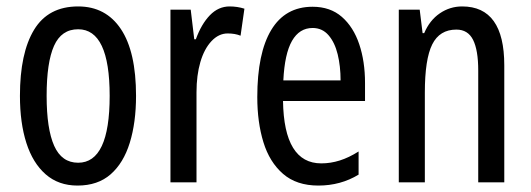

<svg xmlns="http://www.w3.org/2000/svg" viewBox="-20 -567 1651 597"><path d="M403 -269Q403 -186 383.5 -123Q364 -60 324 -25Q284 10 221 10Q162 10 122 -25Q82 -60 62 -122.5Q42 -185 42 -269Q42 -402 86 -474.5Q130 -547 223 -547Q309 -547 356 -476.5Q403 -406 403 -269ZM125 -269Q125 -166 148.5 -113.5Q172 -61 223 -61Q321 -61 321 -269Q321 -476 223 -476Q171 -476 148 -424.5Q125 -373 125 -269Z M694 -547Q718 -547 740 -540L728 -456Q711 -463 688 -463Q660 -463 637.5 -439Q615 -415 603 -374Q591 -333 591 -280V0H510V-537H573L584 -445H589Q606 -492 632.5 -519.5Q659 -547 694 -547Z M952 -546Q1007 -546 1043 -514.5Q1079 -483 1097 -429.5Q1115 -376 1115 -309V-253H860Q863 -59 979 -59Q1008 -59 1036.5 -68Q1065 -77 1095 -96V-24Q1039 10 970 10Q902 10 860 -26.5Q818 -63 799 -125Q780 -187 780 -265Q780 -402 823.5 -474Q867 -546 952 -546ZM952 -480Q911 -480 888 -440Q865 -400 861 -317H1039Q1039 -361 1030 -398Q1021 -435 1001.5 -457.5Q982 -480 952 -480Z M1417 -547Q1548 -547 1548 -364V0H1467V-348Q1467 -411 1451 -443Q1435 -475 1399 -475Q1347 -475 1324 -429Q1301 -383 1301 -279V0H1220V-537H1285L1294 -464H1299Q1316 -504 1347.5 -525.5Q1379 -547 1417 -547Z"/></svg>

Font: Noto Sans Sinhala ExtraCondensed
Style: Regular
Weight: 400
Width: 2
Designer: Jelle Bosma - Monotype Design Team
Foundry: Monotype Imaging Inc.
Version: Version 2.006; ttfautohint (v1.8.4.7-5d5b)